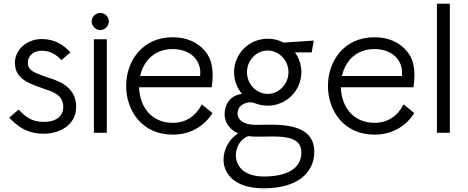

<svg xmlns="http://www.w3.org/2000/svg" viewBox="-20 -720 2537 1041"><path d="M313 -394 362 -436C320 -481 277 -505 216 -508C128 -513 57 -450 61 -373C65 -287 145 -265 229 -235C272 -221 323 -201 323 -141C323 -87 280 -59 218 -59C151 -59 118 -87 81 -126L30 -82C74 -36 125 5 218 5C302 5 393 -41 393 -141C393 -262 273 -288 230 -303C165 -326 133 -338 131 -376C129 -417 162 -447 212 -445C257 -442 285 -424 313 -394Z M477 -604C477 -579 499 -557 524 -557C549 -557 570 -579 570 -604C570 -629 549 -650 524 -650C499 -650 477 -629 477 -604ZM489 -507V0H559V-507Z M1132 -107 1074 -154C1043 -92 989 -54 917 -54C799 -54 737 -143 734 -247H1128C1142 -348 1126 -402 1091 -444C1051 -491 992 -518 916 -518C749 -518 664 -386 664 -254C664 -122 748 10 917 10C1018 10 1092 -42 1132 -107ZM1065 -308H740C758 -390 818 -454 916 -454C1010 -454 1075 -395 1065 -308Z M1579 -436H1670L1681 -500L1517 -489C1492 -503 1462 -510 1431 -510C1331 -510 1249 -429 1249 -329C1249 -284 1265 -243 1292 -211C1252 -206 1215 -184 1202 -134C1190 -89 1201 -29 1271 3C1222 35 1192 90 1192 145C1192 224 1254 301 1409 301C1603 301 1684 209 1684 103C1684 -30 1550 -44 1443 -44C1415 -44 1389 -43 1368 -43C1297 -43 1268 -73 1268 -104C1268 -159 1330 -171 1355 -163C1379 -153 1404 -147 1431 -147C1532 -147 1614 -228 1614 -329C1614 -369 1601 -406 1579 -436ZM1431 -446C1492 -446 1544 -394 1544 -329C1544 -263 1492 -211 1431 -211C1371 -211 1319 -263 1319 -329C1319 -394 1371 -446 1431 -446ZM1410 237C1300 237 1258 178 1259 120C1259 76 1285 34 1325 18C1360 23 1404 20 1456 20C1539 20 1614 30 1614 107C1614 197 1530 237 1410 237Z M2226 -107 2168 -154C2137 -92 2083 -54 2011 -54C1893 -54 1831 -143 1828 -247H2222C2236 -348 2220 -402 2185 -444C2145 -491 2086 -518 2010 -518C1843 -518 1758 -386 1758 -254C1758 -122 1842 10 2011 10C2112 10 2186 -42 2226 -107ZM2159 -308H1834C1852 -390 1912 -454 2010 -454C2104 -454 2169 -395 2159 -308Z M2419 0V-700H2349V0Z"/></svg>

Font: LilGrotesk
Style: Regular
Weight: 400
Designer: Bastien Sozeau
Foundry: NBR — Bastien Sozeau
Version: Version 2.001